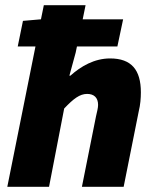

<svg xmlns="http://www.w3.org/2000/svg" viewBox="-20 -716 596 736"><path d="M8 0H168L226 -300C262 -338 286 -356 314 -356C340 -356 356 -342 356 -314C356 -302 352 -288 348 -270L294 0H454L512 -290C518 -314 520 -340 520 -362C520 -448 484 -492 402 -492C342 -492 290 -462 250 -426H246L270 -514L275 -538H430L452 -642H297L308 -696H148L137 -642L68 -636L48 -538H116Z"/></svg>

Font: Source Sans Pro Black
Style: Italic
Weight: 900
Italic angle: -11°
Designer: Paul D. Hunt
Foundry: Adobe Systems Incorporated
Version: Version 3.006;hotconv 1.0.111;makeotfexe 2.5.65597